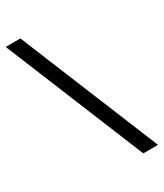

<svg xmlns="http://www.w3.org/2000/svg" viewBox="-205 -864 839 984"><g transform="rotate(-30 214.5 -372.5)"><path d="M2 -785H89L427 40H340Z"/></g></svg>

Font: Evergrow Sans 
Style: Regular
Weight: 400
Foundry: 10Web
Version: Version 1.000